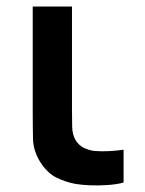

<svg xmlns="http://www.w3.org/2000/svg" viewBox="-20 -560 446 589"><path d="M211.6 4.2Q182 -1.2 153.5 -15Q124.9 -28.8 102.9 -63.8Q82.2 -97.8 81.3 -133.6Q80.4 -169.4 80.4 -220.7V-540H200.8V-227.3Q200.8 -194 201.4 -170.5Q202.1 -147 211.8 -130.2Q222 -113.7 237.9 -106.1Q253.8 -98.6 270.8 -96.8Q290.8 -95.2 314.3 -96.4Q337.8 -97.6 359.1 -100.8V0Q338.9 5.6 311.6 7.5Q284.2 9.5 257.5 8.5Q230.7 7.4 211.6 4.2Z"/></svg>

Font: Manrope Variable Light
Style: Regular
Weight: 200
Designer: Mikhail Sharanda
Foundry: Mikhail Sharanda
Version: Version 4.505